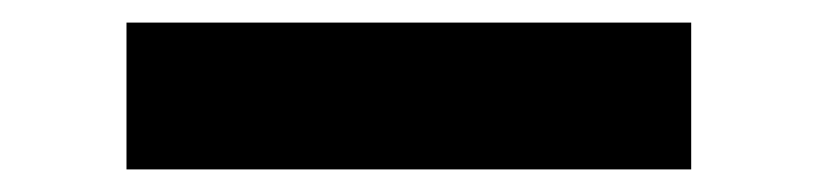

<svg xmlns="http://www.w3.org/2000/svg" viewBox="-20 -20 724 170"><path d="M92 130H592V0H92Z"/></svg>

Font: Plus Jakarta Sans ExtraBold
Style: Regular
Weight: 800
Designer: Gumpita Rahayu
Foundry: Tokotype
Version: Version 2.004; ttfautohint (v1.8.3)